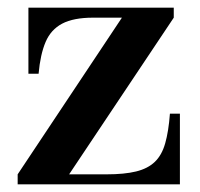

<svg xmlns="http://www.w3.org/2000/svg" viewBox="-20 -480 520 500"><path d="M26 0V-26L297.5 -434H222.5Q171.5 -434 142 -418.5Q112.5 -403 98.8 -370.8Q85 -338.5 80.5 -288H54V-460H432.5V-434L160 -26H257.5Q304 -26 334.5 -33.5Q365 -41 383.2 -58.5Q401.5 -76 410.2 -106.8Q419 -137.5 422.5 -184H448.5V0Z"/></svg>

Font: Bodoni Moda 9pt SemiBold
Style: Regular
Weight: 600
Designer: Owen Earl
Foundry: indestructible type
Version: Version 2.005